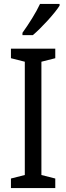

<svg xmlns="http://www.w3.org/2000/svg" viewBox="-20 -963 340 983"><path d="M285 -934V-943H185C164 -898 130 -844 95 -795V-783H148C191 -819 260 -894 285 -934ZM263 0V-49L192 -67V-647L263 -665V-714H36V-665L107 -647V-67L36 -49V0Z"/></svg>

Font: Noto Sans Sinhala UI Condensed
Style: Regular
Weight: 400
Width: 3
Designer: Jelle Bosma - Monotype Design Team
Foundry: Monotype Imaging Inc.
Version: Version 2.006